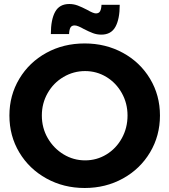

<svg xmlns="http://www.w3.org/2000/svg" viewBox="-20 -928 846 959"><path d="M779 -351Q779 -250 729.5 -167Q680 -84 594 -36.5Q508 11 403 11Q298 11 212 -36.5Q126 -84 76.5 -166.5Q27 -249 27 -351Q27 -452 76.5 -534.5Q126 -617 211.5 -664Q297 -711 403 -711Q508 -711 594 -664Q680 -617 729.5 -534.5Q779 -452 779 -351ZM189 -351Q189 -289 218.5 -238Q248 -187 297.5 -157Q347 -127 405 -127Q463 -127 511.5 -156.5Q560 -186 588.5 -237.5Q617 -289 617 -351Q617 -412 588.5 -463Q560 -514 511.5 -543.5Q463 -573 405 -573Q347 -573 297 -543.5Q247 -514 218 -463Q189 -412 189 -351ZM486 -755Q464 -755 444 -762.5Q424 -770 397 -784Q385 -791 373 -796Q361 -801 353 -801Q338 -801 332 -790.5Q326 -780 325 -758H234Q234 -830 255.5 -869Q277 -908 326 -908Q348 -908 368 -900.5Q388 -893 415 -879Q446 -861 459 -861Q474 -861 480 -872Q486 -883 487 -904H578Q578 -833 556.5 -794Q535 -755 486 -755Z"/></svg>

Font: Gontserrat SemiBold
Style: Regular
Weight: 600
Designer: Julieta Ulanovsky
Foundry: Julieta Ulanovsky
Version: Version 6.001